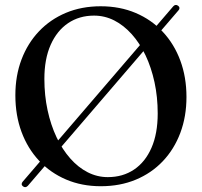

<svg xmlns="http://www.w3.org/2000/svg" viewBox="-20 -741 822 781"><path d="M73.5 17Q68.5 13.5 68.2 8.2Q68 3 72 -1.5L684.5 -715Q688.5 -720 694 -720.8Q699.5 -721.5 704.5 -717.5Q709.5 -714 710 -709Q710.5 -704 706.5 -699.5L93.5 14.5Q89 19.5 83.8 20.2Q78.5 21 73.5 17ZM389.5 -715.5Q468 -715.5 532 -688.2Q596 -661 642.2 -611.5Q688.5 -562 713.5 -494.5Q738.5 -427 738.5 -346.5Q738.5 -267 713.5 -200.5Q688.5 -134 642.2 -85.2Q596 -36.5 532 -10Q468 16.5 390 16.5Q312.5 16.5 248.8 -10.8Q185 -38 138.8 -87.5Q92.5 -137 67.5 -204.5Q42.5 -272 42.5 -353.5Q42.5 -433 67.5 -499Q92.5 -565 138.5 -613.5Q184.5 -662 248.2 -688.8Q312 -715.5 389.5 -715.5ZM621.5 -279.5Q621.5 -346.5 608.5 -406.5Q595.5 -466.5 572 -516Q548.5 -565.5 516 -601.8Q483.5 -638 444.8 -657.8Q406 -677.5 362.5 -677.5Q302.5 -677.5 257 -646.8Q211.5 -616 186 -558.5Q160.5 -501 160.5 -420Q160.5 -353 173.5 -292.8Q186.5 -232.5 210 -182.8Q233.5 -133 265.8 -96.5Q298 -60 336.8 -40.2Q375.5 -20.5 418.5 -20.5Q479.5 -20.5 525.2 -51.2Q571 -82 596.2 -139.8Q621.5 -197.5 621.5 -279.5Z"/></svg>

Font: Fraunces 48pt
Style: Regular
Weight: 400
Version: Version 1.000;[b76b70a41]